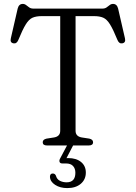

<svg xmlns="http://www.w3.org/2000/svg" viewBox="-20 -744 694 982"><path d="M151 -700H503.5Q516.5 -700 525 -706Q533.5 -712 541 -718Q548.5 -724 558 -724Q578 -724 584 -700.5L619 -548.5Q624.5 -526 606 -522.5Q589.5 -519 581 -539Q559 -593 542.8 -619.2Q526.5 -645.5 508 -653.5Q489.5 -661.5 461.5 -661.5H366.5V-75Q366.5 -46.5 398 -41L437 -35Q456 -30.5 456 -16.5Q456 0 434 0H220.5Q198.5 0 198.5 -16.5Q198.5 -30.5 218 -35L256.5 -41Q288 -46.5 288 -75V-661.5H193Q165 -661.5 146.5 -653.5Q128 -645.5 111.8 -619.2Q95.5 -593 73.5 -539Q65 -519 48.5 -522.5Q30 -526 35.5 -548.5L70.5 -700.5Q76.5 -724 96.5 -724Q106 -724 113.5 -718Q121 -712 129.5 -706Q138 -700 151 -700ZM326.5 -7H357.5L320 65Q324 64.5 328.5 64.5Q370 64.5 394.5 84.5Q419 104.5 419 138.5Q419 174 393.2 196Q367.5 218 324 218Q287.5 218 262 201.5Q236.5 185 235.5 160.5Q235.5 143.5 249.5 143.5Q261 143 266 154.5Q271 173 286.5 180.8Q302 188.5 320.5 188.5Q365.5 188.5 365.5 139.5Q365.5 118 353.5 105Q341.5 92 317.5 92H299Q288 92 285 84.8Q282 77.5 286.5 68.5Z"/></svg>

Font: Fraunces 9pt Soft Light
Style: Regular
Weight: 300
Version: Version 1.000;[0bf87f6ff]